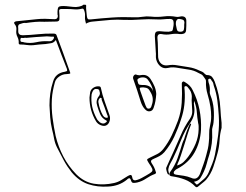

<svg xmlns="http://www.w3.org/2000/svg" viewBox="-20 -765 1040 811"><path d="M911 -305Q912 -290 913 -275Q914 -260 916 -246V-225Q909 -200 907.5 -172.5Q906 -145 899 -119Q891 -89 881 -59.5Q871 -30 850 -5Q843 2 834.5 8.5Q826 15 818 22Q811 29 805 23Q786 3 761 -6.5Q736 -16 708 -20Q688 -22 699 -39Q719 -66 730 -97Q741 -128 750 -159Q753 -168 758 -178Q758 -179 761.5 -189.5Q765 -200 769.5 -212.5Q774 -225 778.5 -234.5Q783 -244 784 -243Q788 -242 787 -239Q786 -236 785 -234Q780 -222 773 -200Q766 -178 758.5 -153.5Q751 -129 743.5 -107Q736 -85 730 -73Q730 -73 728 -66Q745 -71 755.5 -81Q766 -91 775 -103Q794 -129 806 -157.5Q818 -186 819 -218Q819 -225 819 -231.5Q819 -238 817 -245Q813 -268 811.5 -290Q810 -312 802 -334Q802 -335 800 -339Q799 -333 799 -328Q799 -323 800 -318Q806 -280 786 -250Q761 -214 745 -173.5Q729 -133 710 -94Q705 -84 699 -73.5Q693 -63 691 -51Q690 -46 693 -36Q696 -26 691 -28Q687 -30 684 -41.5Q681 -53 682 -56Q689 -73 696.5 -88.5Q704 -104 711 -120Q728 -157 743.5 -193.5Q759 -230 782 -263Q793 -279 792 -296.5Q791 -314 790 -332Q789 -341 790 -350Q791 -359 789 -368Q788 -373 786 -377.5Q784 -382 781 -386Q777 -391 773 -396.5Q769 -402 763 -401Q758 -400 759 -393.5Q760 -387 760 -382Q762 -351 758.5 -321Q755 -291 745 -262Q733 -224 716.5 -188.5Q700 -153 674 -122Q665 -112 654 -106Q643 -100 631 -95Q621 -91 618.5 -86.5Q616 -82 623 -72Q633 -57 637 -42Q639 -38 639 -35Q639 -32 634 -30Q615 -23 597.5 -11Q580 1 559 6Q549 8 542.5 7.5Q536 7 533 -4Q530 -13 525 -12Q520 -11 516 -6Q483 21 437 23Q392 26 353 13Q314 0 283 -37Q264 -61 249.5 -87.5Q235 -114 221 -142Q212 -160 208.5 -179.5Q205 -199 200 -218Q194 -244 192 -269.5Q190 -295 189 -320Q189 -346 192.5 -371Q196 -396 204 -420Q214 -456 254 -462Q259 -463 262 -464.5Q265 -466 263 -473Q251 -503 239.5 -533.5Q228 -564 216 -596Q207 -584 195.5 -582.5Q184 -581 172 -579Q159 -578 146 -577Q133 -576 119 -574Q106 -573 93 -575Q80 -577 66 -577Q59 -577 59 -583Q60 -597 53.5 -609.5Q47 -622 49 -637Q50 -644 48.5 -650.5Q47 -657 42 -663Q38 -668 40.5 -671Q43 -674 48 -675Q70 -677 92 -679.5Q114 -682 136 -684Q154 -686 172 -685.5Q190 -685 208 -684Q226 -683 224 -701Q223 -702 223 -704Q222 -730 227.5 -735.5Q233 -741 260 -739Q274 -738 287.5 -736Q301 -734 314 -737Q320 -739 324 -740Q328 -741 332 -745H341Q342 -744 342.5 -744Q343 -744 344 -742Q343 -731 344.5 -719.5Q346 -708 347 -696Q348 -689 350.5 -685.5Q353 -682 363 -683Q409 -688 454 -691Q499 -694 545 -692Q563 -691 581 -694Q599 -697 617 -695Q644 -692 671 -695.5Q698 -699 724 -694Q729 -693 735 -694Q741 -695 746 -696Q768 -697 767 -675Q767 -665 767 -656Q767 -647 766 -637Q765 -626 756.5 -623Q748 -620 740 -621Q721 -624 701.5 -620.5Q682 -617 663 -621Q644 -624 645 -604Q647 -584 647 -563.5Q647 -543 648 -523Q650 -506 660.5 -496.5Q671 -487 688 -489Q699 -491 709 -491Q719 -491 729 -489Q752 -485 776 -481.5Q800 -478 822 -467Q828 -465 834 -462Q840 -459 844 -454Q850 -448 854 -448Q869 -448 876 -439.5Q883 -431 887 -420Q908 -365 911 -305ZM725 -27Q741 -25 756.5 -22.5Q772 -20 787 -14Q814 -1 826 -34Q833 -53 839.5 -71.5Q846 -90 851 -109Q855 -123 858 -136.5Q861 -150 862 -164Q864 -181 863.5 -198.5Q863 -216 867 -233Q872 -253 872 -273Q872 -293 869 -313Q865 -340 857 -366Q849 -392 850 -420Q850 -427 848.5 -429Q847 -431 843 -437Q836 -448 831 -450.5Q826 -453 818 -457Q799 -468 777 -471Q755 -474 733 -478Q723 -480 712 -480.5Q701 -481 689 -478Q671 -474 658 -484.5Q645 -495 640 -513Q638 -521 638.5 -529.5Q639 -538 638 -546Q637 -563 636 -579.5Q635 -596 634 -612Q634 -626 639 -630Q644 -634 658 -633Q666 -632 674.5 -631.5Q683 -631 692 -631Q697 -632 703 -633Q709 -634 710 -641Q712 -649 713 -657Q714 -665 713 -673Q712 -685 698 -685Q684 -685 669.5 -683.5Q655 -682 641 -683Q607 -685 573 -682.5Q539 -680 504 -681Q476 -683 448.5 -681Q421 -679 394 -676Q381 -675 368 -673.5Q355 -672 343 -665Q343 -668 341 -674Q338 -685 339 -697Q340 -709 336 -720Q333 -731 325 -728Q309 -724 293.5 -725.5Q278 -727 262 -727H239Q228 -727 230 -716Q231 -709 231 -701.5Q231 -694 231 -686Q232 -674 218 -674Q205 -674 192.5 -673.5Q180 -673 167 -673Q148 -674 129.5 -672.5Q111 -671 91 -668Q89 -667 88 -668Q87 -669 82 -668Q77 -668 74 -666.5Q71 -665 66 -664Q54 -662 57 -645V-633Q57 -616 76 -616Q109 -617 141.5 -620.5Q174 -624 207 -623Q217 -623 219 -616Q233 -579 246.5 -542Q260 -505 273 -468Q278 -456 276.5 -454.5Q275 -453 261 -452Q245 -452 230.5 -442Q216 -432 212 -418Q207 -400 203.5 -382Q200 -364 199 -345Q197 -306 202 -267.5Q207 -229 215 -191Q226 -145 247.5 -104Q269 -63 302 -29Q335 4 376.5 11Q418 18 462 8Q479 4 492.5 -4.5Q506 -13 519 -21Q527 -26 532 -26Q537 -26 539 -14Q542 1 559 -5Q569 -8 578 -13Q587 -18 596 -23Q614 -33 620 -38.5Q626 -44 623 -52Q620 -60 608 -77Q601 -88 601.5 -91Q602 -94 615 -100Q630 -107 644.5 -114.5Q659 -122 670 -136Q691 -163 705.5 -193.5Q720 -224 732 -256Q745 -293 747.5 -331Q750 -369 748 -407Q748 -410 748 -413.5Q748 -417 751 -419Q754 -422 757 -420.5Q760 -419 763 -417Q773 -411 781 -403Q789 -395 794 -384Q814 -345 822.5 -302.5Q831 -260 829 -217Q826 -164 801.5 -120.5Q777 -77 727 -51Q724 -50 721 -47Q718 -44 715.5 -41Q713 -38 714 -33Q716 -29 719 -28.5Q722 -28 725 -27ZM738 -685Q731 -686 727 -681Q723 -676 723 -670Q722 -663 724 -655.5Q726 -648 727 -641Q729 -634 733 -632.5Q737 -631 742 -631Q756 -631 757 -642Q758 -647 758 -651Q758 -655 758 -658Q758 -666 759 -668Q759 -679 752.5 -681.5Q746 -684 738 -685ZM205 -599Q209 -605 208 -608Q207 -611 204.5 -610.5Q202 -610 200 -610Q193 -610 185.5 -611Q178 -612 171 -611Q151 -610 131 -608.5Q111 -607 91 -605Q89 -605 87 -605.5Q85 -606 83 -605Q78 -604 72 -605Q66 -606 66 -596Q66 -588 72 -588Q78 -588 82 -586Q108 -581 132.5 -586.5Q157 -592 182 -591Q188 -590 194.5 -591.5Q201 -593 205 -599ZM640 -368Q639 -352 636.5 -338Q634 -324 629 -310Q625 -297 613.5 -295Q602 -293 593 -303Q581 -315 574 -337Q567 -360 559.5 -383Q552 -406 544 -428Q539 -439 546 -447Q550 -451 553.5 -450.5Q557 -450 561 -448Q566 -447 569.5 -447Q573 -447 577 -448Q602 -452 616 -431Q626 -416 632.5 -400.5Q639 -385 640 -368ZM627 -379Q623 -405 604 -429Q598 -437 586.5 -438Q575 -439 566 -434Q559 -430 560.5 -425Q562 -420 563 -415Q565 -408 570 -407Q575 -406 580 -406Q596 -407 608.5 -401.5Q621 -396 627 -379ZM888 -112Q896 -153 901.5 -194.5Q907 -236 904 -278Q902 -310 898 -341Q894 -372 883 -403Q882 -408 880.5 -413.5Q879 -419 875 -423Q873 -426 870.5 -430Q868 -434 863 -432Q859 -431 859.5 -426Q860 -421 861 -417Q865 -407 866 -396.5Q867 -386 866 -375Q866 -370 869 -362Q880 -335 882.5 -306Q885 -277 882 -248Q881 -238 878 -229Q875 -220 876 -209Q879 -159 864 -111Q858 -93 853.5 -75Q849 -57 841 -40Q834 -25 826.5 -13Q819 -1 799 3Q804 7 807.5 12Q811 17 818 11Q830 1 842 -9.5Q854 -20 861 -36Q869 -55 876.5 -73.5Q884 -92 888 -112ZM358 -353Q359 -359 359.5 -365Q360 -371 361 -376Q364 -388 375.5 -395Q387 -402 400 -400Q405 -399 406 -394Q412 -365 422 -337Q432 -309 442 -280Q447 -267 443 -253.5Q439 -240 428 -235Q419 -231 406 -236Q393 -241 386 -252Q358 -298 358 -353ZM585 -396Q573 -396 571 -393.5Q569 -391 573 -380Q578 -364 584 -349Q590 -334 595 -319Q597 -314 599.5 -310Q602 -306 609 -306Q615 -307 617.5 -311.5Q620 -316 621 -321Q631 -348 618 -372Q611 -386 605 -390.5Q599 -395 585 -396ZM402 -372Q401 -377 399.5 -382.5Q398 -388 391 -389Q376 -392 370 -376Q369 -374 368.5 -371.5Q368 -369 367 -367Q364 -339 369.5 -314Q375 -289 388 -265Q390 -260 394 -256Q398 -252 402 -248Q417 -238 429 -249Q434 -254 429 -256Q410 -266 403 -283Q396 -300 391 -317Q383 -340 397 -358Q402 -363 402 -372ZM435 -268Q436 -272 435 -275Q434 -278 432 -282Q427 -297 421.5 -312Q416 -327 410 -342Q409 -345 409.5 -348Q410 -351 405 -352Q402 -352 400.5 -349Q399 -346 397 -344Q396 -341 395.5 -338Q395 -335 396 -331Q401 -301 415 -277Q423 -265 435 -268Z"/></svg>

Font: Rock 3D
Style: Regular
Weight: 400
Version: Version 1.000